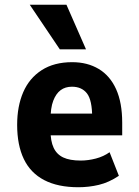

<svg xmlns="http://www.w3.org/2000/svg" viewBox="-20 -775 583 806"><path d="M309 11Q223 11 165.5 -19Q108 -49 80 -107.5Q52 -166 52 -251Q52 -329 77.5 -388Q103 -447 155 -480.5Q207 -514 283 -514Q347 -514 394.5 -485.5Q442 -457 467.5 -400.5Q493 -344 493 -260V-207H172V-298H379L367 -280Q367 -355 345 -383Q323 -411 282 -411Q254 -411 234.5 -396.5Q215 -382 203.5 -352Q192 -322 192 -271V-228Q192 -183 205 -155Q218 -127 245.5 -114Q273 -101 319 -101Q350 -101 382.5 -109.5Q415 -118 440 -136L479 -37Q437 -9 395 1Q353 11 309 11ZM231 -568 105 -755H259L341 -568Z"/></svg>

Font: Nunito Sans 7pt Condensed ExtraBold
Style: Regular
Weight: 800
Width: 3
Designer: Vernon Adams
Foundry: Vernon Adams
Version: Version 3.101;gftools[0.9.27]